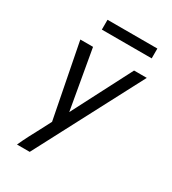

<svg xmlns="http://www.w3.org/2000/svg" viewBox="-217 -820 1034 1151"><g transform="rotate(30 300.0 -244.5)"><path d="M86 215Q103 177 122.5 139.5Q142 102 162 65L200 -8L100 -520H188L260 -110L472 -520H560L174 215ZM182 -636V-704H527V-636Z"/></g></svg>

Font: Iosevka Custom Oblique
Style: Regular
Weight: 400
Italic angle: -9°
Designer: Belleve Invis
Foundry: Belleve Invis
Version: Version 27.0.1